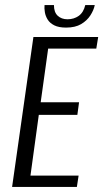

<svg xmlns="http://www.w3.org/2000/svg" viewBox="-20 -737 407 757"><path d="M27.7 0 111.7 -591H367.1L359.7 -545.5H169.9L140.4 -333.7H291.7L285 -284.2H133L100.1 -44.6H289.9L283.1 0ZM240.5 -628.2Q211.9 -628.2 194.2 -637Q176.6 -645.9 168 -659.7Q159.4 -673.5 156.9 -688.8Q154.3 -704.1 155.6 -716.9H192.7Q192.6 -689 207.4 -675Q222.3 -661 246.1 -661Q271.6 -661 290.5 -674.5Q309.3 -688 316.2 -716.9H353.6Q349.6 -696.9 336.3 -676.3Q323 -655.7 299.8 -641.9Q276.5 -628.2 240.5 -628.2Z"/></svg>

Font: Alumni Sans SC Thin
Style: Italic
Weight: 100
Italic angle: -8°
Designer: Robert E. Leuschke
Foundry: Robert E. Leuschke
Version: Version 1.016